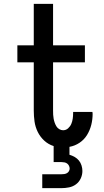

<svg xmlns="http://www.w3.org/2000/svg" viewBox="-20 -755 540 995"><path d="M199 220V148H299Q306 148 313 147Q320 146 326.5 142.5Q333 139 337 132.5Q341 126 341 119Q341 111 337.5 104Q334 97 328 92.5Q322 88 314 86.5Q306 85 299 85H258V2Q230 -7 209 -26.5Q188 -46 175.5 -71.5Q163 -97 159 -125Q155 -153 155 -182V-432H70V-520H155V-735H255V-520H420V-432H255V-182Q255 -171 255.5 -160.5Q256 -150 258 -139.5Q260 -129 263.5 -119Q267 -109 272.5 -100Q278 -91 287.5 -85.5Q297 -80 307 -80Q322 -80 333 -90Q344 -100 349.5 -113Q355 -126 357 -140.5Q359 -155 359 -170V-175H459Q459 -172 459.5 -169.5Q460 -167 460 -165Q460 -136 453 -108Q446 -80 431 -55.5Q416 -31 392 -15Q368 1 340 6V47Q354 51 367 58.5Q380 66 389 77Q398 88 402.5 102.5Q407 117 407 131Q407 151 398.5 169.5Q390 188 374 200Q358 212 338 216Q318 220 299 220Z"/></svg>

Font: Iosevka Curly Slab Semibold
Style: Regular
Weight: 600
Monospace: yes
Designer: Belleve Invis
Foundry: Belleve Invis
Version: Version 22.1.2; ttfautohint (v1.8.4)